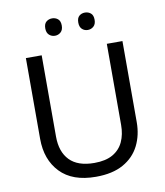

<svg xmlns="http://www.w3.org/2000/svg" viewBox="-97 -988 926 1077"><g transform="rotate(-10 365.5 -449.0)"><path d="M640 -252Q640 -178 610 -118.5Q580 -59 518.5 -24.5Q457 10 362 10Q229 10 159.5 -62.5Q90 -135 90 -254V-714H180V-251Q180 -164 226.5 -116Q273 -68 367 -68Q432 -68 472.5 -91.5Q513 -115 532 -156.5Q551 -198 551 -252V-714H640ZM226 -859Q226 -885 240 -896.5Q254 -908 273 -908Q292 -908 306 -896.5Q320 -885 320 -859Q320 -834 306 -821.5Q292 -809 273 -809Q254 -809 240 -821.5Q226 -834 226 -859ZM414 -859Q414 -885 427.5 -896.5Q441 -908 460 -908Q479 -908 493 -896.5Q507 -885 507 -859Q507 -834 493 -821.5Q479 -809 460 -809Q441 -809 427.5 -821.5Q414 -834 414 -859Z"/></g></svg>

Font: Noto Sans Tamil
Style: Regular
Weight: 400
Designer: Jelle Bosma - Monotype Design Team
Foundry: Monotype Imaging Inc.
Version: Version 2.003